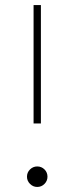

<svg xmlns="http://www.w3.org/2000/svg" viewBox="-20 -740 298 768"><path d="M114.3 -246.1V-719.7H143.6V-246.1ZM128.9 7.8Q112.3 7.8 100.1 -4.4Q87.9 -16.6 87.9 -33.2Q87.9 -50.3 100.1 -62.3Q112.3 -74.2 128.9 -74.2Q146 -74.2 158 -62.3Q169.9 -50.3 169.9 -33.2Q169.9 -16.6 158 -4.4Q146 7.8 128.9 7.8Z"/></svg>

Font: Reddit Sans ExtraLight
Style: Regular
Weight: 250
Designer: Stephen Hutchings
Foundry: Reddit
Version: Version 1.014